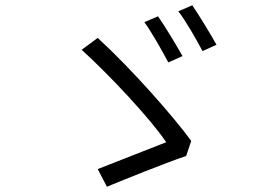

<svg xmlns="http://www.w3.org/2000/svg" viewBox="-20 -760 1040 729"><path d="M580 -698 528 -676C554 -641 597 -565 619 -523L673 -547C651 -586 605 -663 580 -698ZM710 -740 657 -717C685 -682 726 -609 749 -566L802 -590C780 -630 734 -705 710 -740ZM687 -168 706 -225C640 -316 480 -498 351 -616L290 -571C397 -474 553 -307 611 -220C557 -199 413 -142 351 -118L386 -51C451 -78 605 -140 687 -168Z"/></svg>

Font: Noto Sans CJK HK DemiLight
Style: Regular
Weight: 350
Designer: Ryoko NISHIZUKA 西塚涼子 (kana, bopomofo & ideographs); Paul D. Hunt (Latin, Greek & Cyrillic); Sandoll Communications 산돌커뮤니
Foundry: Adobe
Version: Version 2.004;hotconv 1.0.118;makeotfexe 2.5.65603